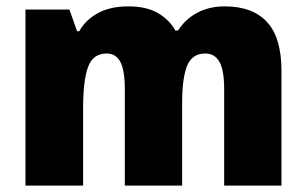

<svg xmlns="http://www.w3.org/2000/svg" viewBox="-20 -634 963 603"><path d="M686 -614Q773 -614 818.5 -565Q864 -516 864 -411V-51H684V-354Q684 -414 669 -440Q654 -466 625 -466Q583 -466 567.5 -427Q552 -388 552 -311V-51H372V-354Q372 -413 358 -439.5Q344 -466 315 -466Q272 -466 256.5 -423.5Q241 -381 241 -295V-51H60V-604H198L222 -536H229Q248 -571 287 -592.5Q326 -614 383 -614Q439 -614 475 -593.5Q511 -573 531 -538H539Q562 -574 599.5 -594Q637 -614 686 -614Z"/></svg>

Font: Noto Sans Tamil UI SemiCondensed Black
Style: Regular
Weight: 900
Width: 4
Designer: Jelle Bosma - Monotype Design Team
Foundry: Monotype Imaging Inc.
Version: Version 2.004; ttfautohint (v1.8.4.7-5d5b)